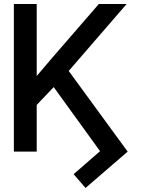

<svg xmlns="http://www.w3.org/2000/svg" viewBox="-20 -747 696 946"><path d="M48.3 -727.3V0H160.9V-230.1L244.7 -317.8L473 -2.1L342.7 111.2L401.6 179L609 0L318.5 -397.4L604 -727.3H467L231.9 -456L160.9 -372.5V-727.3Z"/></svg>

Font: Inter 465
Style: Regular
Weight: 400
Designer: Rasmus Andersson
Foundry: rsms
Version: Version 3.019;Glyphs 3.1.2 (3151)